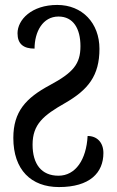

<svg xmlns="http://www.w3.org/2000/svg" viewBox="-20 -746 475 778"><path d="M219 12C344 12 399 -46 399 -126C399 -169 373 -195 335 -195C330 -99 286 -34 217 -34C148 -34 112 -81 112 -160C112 -243 157 -279 243 -328C337 -382 383 -439 383 -548C383 -653 313 -726 212 -726C108 -726 51 -666 51 -611C51 -568 75 -549 120 -549C120 -617 153 -679 217 -679C277 -679 306 -630 306 -559C306 -487 277 -452 182 -401C85 -349 34 -294 34 -187C34 -58 106 12 219 12Z"/></svg>

Font: Noto Serif Georgian ExtraCondensed
Style: Regular
Weight: 400
Width: 2
Designer: Monotype Design Team, Akaki Razmadze
Foundry: Google LLC
Version: Version 2.003